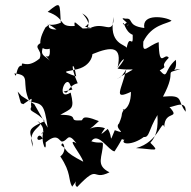

<svg xmlns="http://www.w3.org/2000/svg" viewBox="-20 -619 756 761"><path d="M232 -256C254 -239 244 -278 288 -289C254 -365 272 -383 282 -316C216 -339 244 -334 272 -342C353 -353 348 -421 345 -404C425 -437 465 -436 446 -351C459 -383 495 -408 446 -347C518 -335 533 -363 445 -307C453 -315 456 -303 481 -345C462 -262 426 -221 499 -255C499 -175 451 -179 472 -187C455 -157 471 -176 452 -130C429 -110 492 -83 435 -103C410 -44 429 -76 407 -108C371 -77 381 -88 396 -111C337 -131 306 -76 372 -139C290 -172 317 -138 298 -142C244 -138 303 -164 219 -164C263 -190 277 -184 260 -252C199 -215 241 -332 259 -281L267 -264ZM50 -256C67 -196 59 -214 72 -206C124 -241 98 -229 104 -195C92 -174 123 -180 157 -139C73 -102 105 -100 111 -37C79 -111 171 -120 128 -139C179 -101 126 -67 153 -101C137 -56 172 9 158 -76C102 -34 139 -127 155 -49C209 -99 214 -58 226 -58C250 -60 247 -99 283 -51C239 -78 304 -4 310 22C225 -22 252 -23 223 -43C228 -68 250 -22 219 1C264 68 249 92 266 121C315 55 261 110 286 122C376 27 341 100 414 64C356 35 388 2 388 -50C384 -59 371 -49 342 -59C368 -99 411 -21 434 -19C478 -87 454 -64 473 -65C456 -47 503 -41 550 -76C573 -74 567 -101 604 -163C607 -113 601 -81 576 -53C616 -14 594 -28 519 -32C610 -55 622 -152 631 -115C632 -187 701 -141 648 -199C648 -180 719 -235 716 -176C680 -221 712 -244 626 -236C687 -350 622 -324 695 -345C639 -343 685 -321 677 -382C629 -342 648 -301 613 -340C655 -363 606 -346 649 -390C632 -415 611 -340 609 -452C564 -437 544 -399 548 -454C582 -523 643 -524 660 -537C636 -553 541 -567 552 -508C480 -517 512 -548 478 -545C441 -554 503 -523 485 -517C514 -572 472 -507 467 -526C472 -537 474 -494 506 -481C508 -420 494 -491 482 -429C480 -443 407 -443 431 -552C428 -473 394 -539 334 -506C309 -506 356 -512 306 -566C338 -548 338 -525 317 -513C356 -504 349 -509 308 -506C281 -526 272 -543 276 -516C207 -511 245 -546 169 -572C223 -616 216 -608 221 -529C163 -504 143 -548 204 -502C147 -502 194 -538 160 -510C117 -433 152 -418 177 -426C184 -357 132 -434 183 -372C158 -405 126 -392 164 -459C92 -431 154 -428 137 -387C83 -342 63 -383 67 -359C41 -361 48 -297 37 -328C107 -321 61 -293 97 -217C147 -206 155 -211 169 -113L116 -206L65 -239Z"/></svg>

Font: Hussar Lance
Style: ExBd
Weight: 700
Foundry: Cannot Into Space Fonts, PlusOne Fonts
Version: Version 2.270